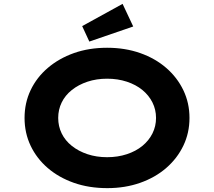

<svg xmlns="http://www.w3.org/2000/svg" viewBox="-20 -963 1108 993"><path d="M535 10Q440 10 362 -17.5Q284 -45 227 -94Q170 -143 138.5 -209Q107 -275 107 -353Q107 -431 138.5 -497Q170 -563 227.5 -612Q285 -661 362.5 -688.5Q440 -716 534 -716Q627 -716 705 -688.5Q783 -661 840 -611.5Q897 -562 928.5 -496Q960 -430 960 -353Q960 -276 928.5 -210Q897 -144 840 -94.5Q783 -45 705 -17.5Q627 10 535 10ZM534 -150Q589 -150 636 -165.5Q683 -181 716.5 -208.5Q750 -236 768.5 -273Q787 -310 787 -353Q787 -396 768.5 -433Q750 -470 716.5 -497.5Q683 -525 636 -540.5Q589 -556 534 -556Q479 -556 432.5 -540.5Q386 -525 351.5 -497.5Q317 -470 299 -433Q281 -396 281 -353Q281 -310 299 -273Q317 -236 351.5 -208.5Q386 -181 432.5 -165.5Q479 -150 534 -150ZM442 -748 405 -828 614 -943 669 -826Z"/></svg>

Font: Lexend Tera
Style: Bold
Weight: 700
Designer: Bonnie Shaver-Troup, Thomas Jockin
Foundry: Lexend
Version: Version 1.007